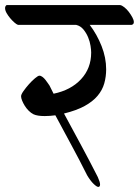

<svg xmlns="http://www.w3.org/2000/svg" viewBox="-52 -707 547 756"><path d="M80 -257Q70 -262 61 -271Q52 -280 45.5 -290.5Q39 -301 35 -311Q31 -321 31 -328Q31 -335 40.5 -348.5Q50 -362 62 -375.5Q74 -389 86 -399Q98 -409 103 -409Q109 -409 115.5 -404Q122 -399 127 -392.5Q132 -386 136.5 -379.5Q141 -373 143 -370L159 -338Q227 -352 267 -395Q307 -438 307 -500Q307 -510 304.5 -526.5Q302 -543 295 -560Q288 -577 276.5 -591Q265 -605 248 -609H19Q13 -611 4.5 -618.5Q-4 -626 -12 -635.5Q-20 -645 -26 -655.5Q-32 -666 -32 -675Q-32 -683 -26 -687H421Q428 -686 437.5 -678.5Q447 -671 455 -660.5Q463 -650 469 -639Q475 -628 475 -620Q475 -611 466 -609H301Q302 -608 302 -608Q330 -571 348 -525.5Q366 -480 366 -434Q366 -405 358.5 -378.5Q351 -352 332 -329.5Q313 -307 281 -289.5Q249 -272 200 -260Q234 -197 267.5 -135Q301 -73 333 -10Q342 10 342 19Q342 29 335 29Q329 29 316.5 17Q304 5 291 -17Q261 -77 229.5 -135Q198 -193 166 -253Q144 -250 124 -250Q95 -250 80 -257Z"/></svg>

Font: Asar
Style: Regular
Weight: 400
Designer: Eben Sorkin
Foundry: Eben Sorkin, Pria Ravichandran
Version: Version 1.003; ttfautohint (v1.3) -l 8 -r 50 -G 0 -x 0 -H 45